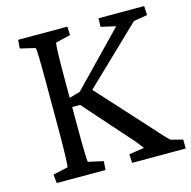

<svg xmlns="http://www.w3.org/2000/svg" viewBox="-102 -791 888 893"><g transform="rotate(-15 342.0 -345.0)"><path d="M426 0H684V-43L626 -58C607 -75 581 -105 545 -145L335 -376L605 -635L671 -646L669 -690H449L448 -649L519 -633L276 -382L224 -367V-460C224 -577 226 -625 230 -632L301 -649L299 -690H62L59 -649L131 -632C135 -623 136 -567 136 -460V-229C136 -125 133 -69 131 -58L59 -42L63 0H298L301 -42L228 -58C226 -69 224 -125 224 -229V-323H262L449 -112C469 -91 484 -70 497 -53L424 -42Z"/></g></svg>

Font: TPK Tissa Web Quiz
Style: Regular
Weight: 400
Designer: Jacques Le Bailly, Suppakit Chalermlarp | Katatrad Co.,Ltd.
Foundry: Jacques Le Bailly, Cadson Demak Co.,Ltd.
Version: Version 5.000;Glyphs 3.1.2 (3151)